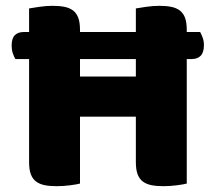

<svg xmlns="http://www.w3.org/2000/svg" viewBox="-20 -635 741 660"><path d="M622 -4Q611 -1 587.5 2Q564 5 541 5Q518 5 500.5 1.5Q483 -2 471 -11Q459 -20 453 -36Q447 -52 447 -78V-234H255V-4Q244 -1 220.5 2Q197 5 174 5Q151 5 133.5 1.5Q116 -2 104 -11Q92 -20 86 -36Q80 -52 80 -78V-432H33Q28 -440 24 -452Q20 -464 20 -478Q20 -503 31 -514Q42 -525 62 -525H80V-606Q91 -608 115 -611.5Q139 -615 161 -615Q184 -615 201.5 -611.5Q219 -608 231 -599Q243 -590 249 -574Q255 -558 255 -532V-525H447V-606Q458 -608 482 -611.5Q506 -615 528 -615Q551 -615 568.5 -611.5Q586 -608 598 -599Q610 -590 616 -574Q622 -558 622 -532V-525H668Q672 -518 676.5 -506Q681 -494 681 -480Q681 -455 670 -443.5Q659 -432 639 -432H622ZM447 -372V-432H255V-372Z"/></svg>

Font: Baloo Paaji
Style: Regular
Weight: 400
Designer: Shuchita Grover and Ek Type
Foundry: Ek Type
Version: Version 1.007;PS 1.000;hotconv 1.0.88;makeotf.lib2.5.647800